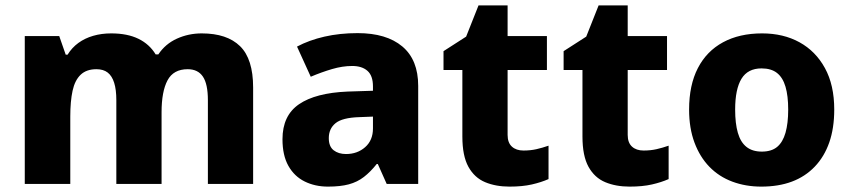

<svg xmlns="http://www.w3.org/2000/svg" viewBox="-20 -683 3162 713"><path d="M729 -559Q823 -559 871.5 -511.5Q920 -464 920 -358V0H752V-311Q752 -371 733.5 -398.5Q715 -426 677 -426Q624 -426 602 -384.5Q580 -343 580 -266V0H412V-311Q412 -350 404 -375.5Q396 -401 380 -413.5Q364 -426 338 -426Q301 -426 279.5 -405.5Q258 -385 249.5 -346Q241 -307 241 -250V0H72V-549H200L224 -480H231Q247 -506 271 -523.5Q295 -541 326 -550Q357 -559 393 -559Q453 -559 494 -539Q535 -519 558 -481H568Q594 -520 637 -539.5Q680 -559 729 -559Z M1308 -560Q1415 -560 1474 -510.5Q1533 -461 1533 -364V0H1416L1383 -74H1379Q1356 -45 1331.5 -26Q1307 -7 1275.5 1.5Q1244 10 1198 10Q1150 10 1111.5 -9Q1073 -28 1051 -67Q1029 -106 1029 -166Q1029 -254 1090.5 -296Q1152 -338 1271 -343L1365 -346V-362Q1365 -402 1344.5 -420Q1324 -438 1288 -438Q1252 -438 1213 -426.5Q1174 -415 1134 -398L1083 -510Q1128 -534 1185 -547Q1242 -560 1308 -560ZM1314 -248Q1251 -246 1226 -225.5Q1201 -205 1201 -170Q1201 -139 1219 -125Q1237 -111 1265 -111Q1307 -111 1336 -136.5Q1365 -162 1365 -206V-250Z M1924 -124Q1950 -124 1972 -129Q1994 -134 2017 -142V-18Q1990 -6 1955 2Q1920 10 1872 10Q1821 10 1781.5 -6.5Q1742 -23 1719.5 -63.5Q1697 -104 1697 -176V-423H1627V-493L1711 -547L1757 -663H1865V-549H2011V-423H1865V-182Q1865 -153 1881 -138.5Q1897 -124 1924 -124Z M2370 -124Q2396 -124 2418 -129Q2440 -134 2463 -142V-18Q2436 -6 2401 2Q2366 10 2318 10Q2267 10 2227.5 -6.5Q2188 -23 2165.5 -63.5Q2143 -104 2143 -176V-423H2073V-493L2157 -547L2203 -663H2311V-549H2457V-423H2311V-182Q2311 -153 2327 -138.5Q2343 -124 2370 -124Z M3078 -276Q3078 -207 3059.5 -154Q3041 -101 3005.5 -64Q2970 -27 2920.5 -8.5Q2871 10 2807 10Q2749 10 2699.5 -8.5Q2650 -27 2614.5 -63.5Q2579 -100 2559 -153.5Q2539 -207 2539 -276Q2539 -367 2571.5 -430Q2604 -493 2665 -526Q2726 -559 2810 -559Q2889 -559 2949 -526Q3009 -493 3043.5 -430Q3078 -367 3078 -276ZM2710 -276Q2710 -225 2720 -190Q2730 -155 2752 -137.5Q2774 -120 2809 -120Q2845 -120 2866 -137.5Q2887 -155 2897 -190Q2907 -225 2907 -276Q2907 -327 2897 -361Q2887 -395 2865.5 -412Q2844 -429 2808 -429Q2757 -429 2733.5 -390.5Q2710 -352 2710 -276Z"/></svg>

Font: Noto Sans Thai ExtraBold
Style: Regular
Weight: 800
Version: Version 2.001